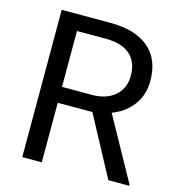

<svg xmlns="http://www.w3.org/2000/svg" viewBox="-106 -803 828 895"><g transform="rotate(15 308.0 -355.5)"><path d="M343.3 -287.6H176.3V0H82V-710.9H317.4Q437.5 -710.9 502.2 -656.2Q566.9 -601.6 566.9 -497.1Q566.9 -430.7 531 -381.3Q495.1 -332 431.2 -307.6L598.1 -5.9V0H497.6ZM176.3 -364.3H320.3Q390.1 -364.3 431.4 -400.4Q472.7 -436.5 472.7 -497.1Q472.7 -563 433.3 -598.1Q394 -633.3 319.8 -633.8H176.3Z"/></g></svg>

Font: Vazir UI
Style: Regular-UI
Weight: 400
Designer: Saber Rastikerdar
Foundry: Saber Rastikerdar
Version: Version 30.1.0